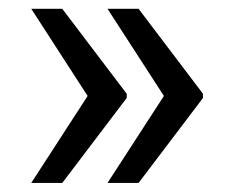

<svg xmlns="http://www.w3.org/2000/svg" viewBox="-20 -483 509 429"><path d="M49.8 -463.4 175.8 -268.6 49.8 -74.2H119.1L263.2 -264.2V-273.4L119.1 -463.4ZM220.2 -463.4 346.2 -268.6 220.2 -74.2H289.6L433.6 -264.2V-273.4L289.6 -463.4Z"/></svg>

Font: Roboto
Style: Regular
Weight: 400
Designer: Google
Version: Version 2.137; 2017